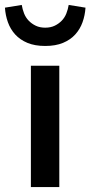

<svg xmlns="http://www.w3.org/2000/svg" viewBox="-52 -757 366 777"><path d="M73 0V-491H188V0ZM131 -571Q89 -571 59 -583.5Q29 -596 9.5 -617.5Q-10 -639 -20 -667Q-30 -695 -32 -726L36 -737Q39 -719 45.5 -702.5Q52 -686 64 -673.5Q76 -661 92.5 -653Q109 -645 131 -645Q153 -645 169.5 -653Q186 -661 198 -673.5Q210 -686 216.5 -702.5Q223 -719 226 -737L294 -726Q292 -695 282 -667Q272 -639 252.5 -617.5Q233 -596 203 -583.5Q173 -571 131 -571Z"/></svg>

Font: Giro Sans Semibold
Style: Regular
Weight: 600
Designer: Paul D. Hunt
Foundry: Adobe Systems Incorporated
Version: Version 1.000;PS 1.0;hotconv 1.0.88;makeotf.lib2.5.647800